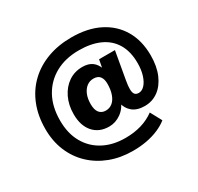

<svg xmlns="http://www.w3.org/2000/svg" viewBox="-182 -931 1350 1311"><g transform="rotate(-30 493.0 -275.0)"><path d="M509 166Q412 166 330.5 135Q249 104 189 47Q129 -10 96.5 -88.5Q64 -167 64 -262Q64 -365 97 -448.5Q130 -532 192 -592Q254 -652 340 -684Q426 -716 530 -716Q658 -716 749.5 -669.5Q841 -623 890 -538.5Q939 -454 939 -339Q939 -253 912 -190Q885 -127 838.5 -93Q792 -59 732 -59Q672 -59 637 -87.5Q602 -116 592 -164L611 -179Q589 -121 545.5 -90Q502 -59 452 -59Q373 -59 327.5 -111Q282 -163 282 -253Q282 -325 309.5 -382Q337 -439 384.5 -471.5Q432 -504 494 -504Q541 -504 570.5 -482.5Q600 -461 614 -418H606L620 -492H745L707 -276Q703 -254 701.5 -238.5Q700 -223 700 -211Q700 -182 710 -169.5Q720 -157 741 -157Q766 -157 787.5 -180Q809 -203 822 -244Q835 -285 835 -339Q835 -429 798.5 -490.5Q762 -552 693.5 -583Q625 -614 530 -614Q424 -614 345.5 -571Q267 -528 223.5 -449.5Q180 -371 180 -262Q180 -161 221 -88Q262 -15 336 24.5Q410 64 509 64Q577 64 634.5 47Q692 30 738 -4L786 85Q755 110 712 128.5Q669 147 618 156.5Q567 166 509 166ZM486 -165Q516 -165 538.5 -183.5Q561 -202 573.5 -237Q586 -272 586 -319Q586 -356 570 -376.5Q554 -397 520 -397Q489 -397 466 -379Q443 -361 430 -329.5Q417 -298 417 -255Q417 -210 435 -187.5Q453 -165 486 -165Z"/></g></svg>

Font: Nunito Sans 9pt Black
Style: Italic
Weight: 900
Italic angle: -9°
Version: Version 3.101;gftools[0.9.27]